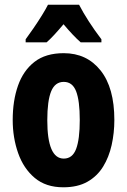

<svg xmlns="http://www.w3.org/2000/svg" viewBox="-20 -786 541 816"><path d="M466 -276Q466 -221 454.5 -169.5Q443 -118 418 -77.5Q393 -37 351.5 -13.5Q310 10 249 10Q175 10 127.5 -30Q80 -70 57 -135.5Q34 -201 34 -276Q34 -358 56.5 -422Q79 -486 126.5 -523Q174 -560 251 -560Q349 -560 407.5 -486.5Q466 -413 466 -276ZM181 -275Q181 -112 251 -112Q288 -112 303.5 -153Q319 -194 319 -276Q319 -358 303.5 -398Q288 -438 251 -438Q214 -438 197.5 -398Q181 -358 181 -275ZM316 -766Q333 -733 357.5 -695Q382 -657 411 -619V-606H323Q307 -620 289 -639Q271 -658 250 -683Q229 -658 210.5 -638Q192 -618 178 -606H89V-619Q103 -638 122 -665.5Q141 -693 158 -720.5Q175 -748 184 -766Z"/></svg>

Font: Noto Sans Hebrew ExtraCondensed ExtraBold
Style: Regular
Weight: 800
Width: 2
Designer: Monotype Design Team
Foundry: Monotype Imaging Inc.
Version: Version 2.004; ttfautohint (v1.8.4.7-5d5b)